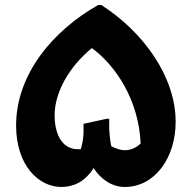

<svg xmlns="http://www.w3.org/2000/svg" viewBox="-20 -739 762 763"><path d="M383 -719H370C193 -619 44 -446 44 -240C44 -81 134 4 224 4C269 4 316 -14 352 -71C380 -28 423 4 476 4C594 4 678 -110 678 -255C678 -430 555 -608 383 -719ZM476 -142C462 -142 443 -147 422 -158C417 -183 415 -205 414 -232V-267H404L312 -247V-211C311 -186 307 -166 301 -146H293C219 -144 197 -219 197 -280C197 -372 254 -473 345 -548C438 -480 531 -344 539 -169C520 -150 497 -142 476 -142Z"/></svg>

Font: Kufam Arabic Latin Roman Bold
Style: Regular
Weight: 700
Designer: Wael Morcos & Artur Schmal
Version: Version 1.200;PS 001.200;hotconv 1.0.88;makeotf.lib2.5.64775